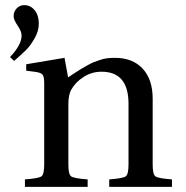

<svg xmlns="http://www.w3.org/2000/svg" viewBox="-20 -727 725 747"><path d="M77 0V-29Q131 -33 141.5 -41Q152 -49 152 -87V-402Q152 -428 146 -436Q140 -444 120 -447L82 -452V-477L231 -502L245 -426Q249 -429 270 -442.5Q291 -456 296 -459Q301 -462 318.5 -472Q336 -482 344.5 -485Q353 -488 368.5 -493.5Q384 -499 398 -500.5Q412 -502 427 -502Q496 -502 535 -460Q574 -418 574 -343V-87Q574 -49 584.5 -41Q595 -33 649 -29V0H405V-29Q459 -33 469.5 -41Q480 -49 480 -87V-323Q480 -448 375 -448Q337 -448 305 -427.5Q273 -407 256 -376Q246 -356 246 -321V-87Q246 -49 256.5 -41Q267 -33 321 -29V0ZM19 -505Q64 -552 64 -589Q64 -605 48.5 -627.5Q33 -650 33 -664Q33 -682 45 -694.5Q57 -707 74 -707Q99 -707 115 -687Q131 -667 131 -635Q131 -606 114.5 -577.5Q98 -549 82 -533Q66 -517 35 -490Z"/></svg>

Font: Linguistics Pro
Style: Regular
Weight: 400
Designer: Stefan Peev, Context Ltd
Foundry: Stefan Peev, Context Ltd
Version: Version 001.000